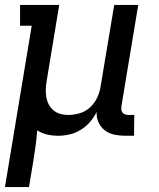

<svg xmlns="http://www.w3.org/2000/svg" viewBox="-20 -540 640 775"><path d="M0 215 108 -436H61V-520H219L169 -217Q166 -200 165 -183.5Q164 -167 166.5 -150.5Q169 -134 176 -120Q183 -106 195 -95.5Q207 -85 222.5 -80.5Q238 -76 255 -76Q278 -76 302 -83Q326 -90 344 -107Q362 -124 372.5 -146.5Q383 -169 386 -191L441 -520H538L470 -111Q469 -104 470 -97Q471 -90 475 -85Q479 -80 485.5 -78Q492 -76 499 -76H522L521 8H485Q463 8 441.5 3.5Q420 -1 403.5 -13.5Q387 -26 378 -45.5Q369 -65 370 -88Q359 -66 343 -47.5Q327 -29 306 -16Q285 -3 261.5 2.5Q238 8 215 8Q192 8 170 3Q148 -2 130 -14Q128 16 124 46.5Q120 77 115 107L97 215Z"/></svg>

Font: Iosevka HT Medium Extended
Style: Italic
Weight: 500
Width: 7
Italic angle: -9°
Monospace: yes
Designer: Belleve Invis
Foundry: Belleve Invis
Version: Version 32.3.0; ttfautohint (v1.8.4)